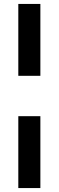

<svg xmlns="http://www.w3.org/2000/svg" viewBox="-20 -740 299 975"><path d="M73 -355V-720H185V-355ZM73 215V-150H185V215Z"/></svg>

Font: Radio Canada Condensed SemiBold
Style: Regular
Weight: 600
Width: 3
Designer: Charles Daoud, Etienne Aubert Bonn, Alexandre Saumier Demers, Jacques Le Bailly
Foundry: Radio-Canada
Version: Version 2.104; ttfautohint (v1.8.4.7-5d5b);gftools[0.9.28.de